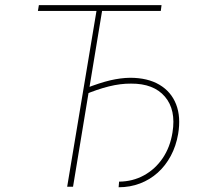

<svg xmlns="http://www.w3.org/2000/svg" viewBox="-20 -748 807 769"><path d="M317.4 -368.2 321.3 -393.6Q379.9 -416.5 421.6 -426.3Q463.4 -436 501 -436.5Q571.3 -436.5 618.4 -408.7Q665.5 -380.9 685.3 -330.3Q705.1 -279.8 693.4 -210.9Q685.1 -163.1 664.1 -123.8Q643.1 -84.5 611.8 -56.4Q580.6 -28.3 540.8 -13.2Q501 2 455.1 2L457 -20.5Q511.7 -21 556.6 -45.7Q601.6 -70.3 631.6 -114.5Q661.6 -158.7 670.9 -217.8Q685.5 -308.1 640.6 -360.8Q595.7 -413.6 504.9 -413.1Q463.4 -413.6 416 -401.9Q368.7 -390.1 317.4 -368.2ZM390.6 -714.8 272.5 0H249L368.2 -714.8ZM627 -727.5 624 -704.1H131.8L135.7 -727.5Z"/></svg>

Font: Inter Tight Thin
Style: Italic
Weight: 250
Italic angle: -9.39999°
Designer: Rasmus Andersson
Foundry: rsms
Version: Version 3.004